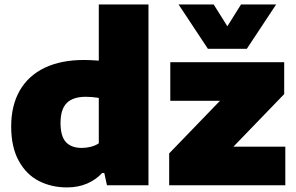

<svg xmlns="http://www.w3.org/2000/svg" viewBox="-20 -828 1324 858"><path d="M30 -263Q30 -356.5 68.2 -423.2Q106.5 -490 179.5 -525Q252.5 -560 355.5 -560Q382.5 -560 421.5 -557V-808H643.5V0H458L446 -55H436.5Q408.5 -24.5 368.8 -7.5Q329 9.5 279.5 9.5Q209.5 9.5 153.2 -19.5Q97 -48.5 63.5 -109.8Q30 -171 30 -263ZM421.5 -187.5V-390.5Q390.5 -395.5 364 -395.5Q306 -395.5 278.2 -367.5Q250.5 -339.5 250.5 -278.5Q250.5 -218.5 274.8 -192.8Q299 -167 345 -167Q366 -167 386.2 -172.2Q406.5 -177.5 421.5 -187.5ZM1023 -172.5H1255V0H736V-142.5L963 -377.5H741V-550H1250V-407.5ZM1057 -808H1214L1083 -610H909L778 -808H935L996 -710.5Z"/></svg>

Font: Encode Sans Semi Expanded Black
Style: Regular
Weight: 900
Width: 6
Designer: Multiple Designers
Foundry: Impallari Type
Version: Version 2.000